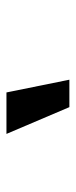

<svg xmlns="http://www.w3.org/2000/svg" viewBox="160 -1190 235 595"><g transform="rotate(-90 277.5 -892.5)"><path d="M328 -795 288.5 -990H160L243 -795Z"/></g></svg>

Font: Hauora ExtraBold
Style: Regular
Weight: 800
Designer: Wayne Shih
Foundry: WCYS
Version: Version 1.001